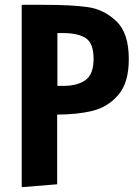

<svg xmlns="http://www.w3.org/2000/svg" viewBox="-20 -770 573 796"><path d="M70 -750H164Q277 -750 344 -740.5Q411 -731 462.5 -682Q514 -633 514 -525Q514 -427 470.5 -376.5Q427 -326 363.5 -310.5Q300 -295 217 -295V-6L70 6ZM243 -414Q301 -414 334.5 -438Q368 -462 368 -526Q368 -589 337 -611Q306 -633 239 -633H218V-414Z"/></svg>

Font: Francois One
Style: Regular
Weight: 400
Designer: Vernon Adams
Foundry: Vernon Adams
Version: Version 2.000